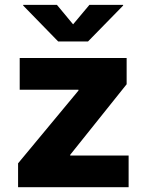

<svg xmlns="http://www.w3.org/2000/svg" viewBox="-20 -784 614 804"><path d="M55.7 0V-100.1L308.6 -404.8V-408.2H62.5V-541H510.3V-431.2L273.9 -135.7V-132.8H518.6V0ZM218.3 -763.7 286.1 -682.1 354.5 -763.7H495.6V-760.7L348.6 -610.4H223.6L77.1 -760.7V-763.7Z"/></svg>

Font: Inter 17pt ExtraBold
Style: Regular
Weight: 800
Version: Version 4.001;git-66647c0bb